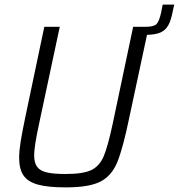

<svg xmlns="http://www.w3.org/2000/svg" viewBox="-20 -804 775 832"><path d="M735 -784 729 -757Q721 -715 709 -694Q697 -673 676 -663.5Q655 -654 617 -653L541 -298Q513 -162 488.5 -102Q464 -42 415 -17Q366 8 265 8Q188 8 144.5 -4Q101 -16 82 -43.5Q63 -71 63 -120Q63 -150 69.5 -190.5Q76 -231 90 -298L172 -688H239L149 -266Q128 -169 128 -131Q128 -99 140.5 -81.5Q153 -64 182 -57Q211 -50 264 -50Q340 -50 375.5 -67Q411 -84 429 -126Q447 -168 468 -266L557 -688H614Q647 -688 658.5 -700Q670 -712 678 -749L685 -784Z"/></svg>

Font: Saira Semi Condensed Light
Style: Italic
Weight: 300
Width: 4
Italic angle: -12°
Designer: Hector Gatti with collaboration of the Omnibus-Type team
Foundry: Omnibus-Type
Version: Version 1.001; ttfautohint (v1.8)